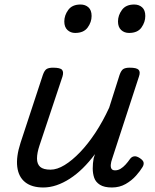

<svg xmlns="http://www.w3.org/2000/svg" viewBox="-20 -815 686 851"><path d="M172 16Q121 16 91.5 -7.5Q62 -31 56.5 -75.5Q51 -120 71 -182L170 -483Q177 -503 186.5 -509Q196 -515 215 -515Q247 -515 255 -505.5Q263 -496 257 -476L155 -170Q144 -137 144 -112.5Q144 -88 158 -75.5Q172 -63 204 -63Q233 -63 266.5 -83.5Q300 -104 335 -140.5Q370 -177 403 -227Q436 -277 464 -338L510 -483Q517 -503 526.5 -509Q536 -515 555 -515Q586 -515 594.5 -505.5Q603 -496 596 -476L477 -111Q472 -97 471 -85Q470 -73 474.5 -66.5Q479 -60 490 -60Q503 -60 514.5 -67Q526 -74 536.5 -85.5Q547 -97 556 -110Q563 -120 574 -122Q585 -124 600 -114Q615 -104 616.5 -94.5Q618 -85 612 -75Q602 -58 583 -36.5Q564 -15 537 0.5Q510 16 476 16Q442 16 423 4Q404 -8 397.5 -27Q391 -46 391 -68.5Q391 -91 395 -113L401 -132Q375 -97 347 -69.5Q319 -42 289.5 -23Q260 -4 230.5 6Q201 16 172 16ZM313 -669Q293 -669 279 -682Q265 -695 265 -720Q265 -747 282.5 -771Q300 -795 337 -795Q358 -795 372 -782.5Q386 -770 386 -744Q386 -717 368.5 -693Q351 -669 313 -669ZM552 -669Q531 -669 517 -682Q503 -695 503 -720Q503 -747 520.5 -771Q538 -795 575 -795Q596 -795 610 -782.5Q624 -770 624 -744Q624 -717 607 -693Q590 -669 552 -669Z"/></svg>

Font: Playwrite CZ
Style: Regular
Weight: 400
Designer: Veronika Burian, José Scaglione
Foundry: TypeTogether
Version: Version 1.002